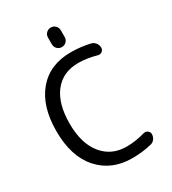

<svg xmlns="http://www.w3.org/2000/svg" viewBox="-223 -1075 1059 1181"><g transform="rotate(-30 306.5 -484.5)"><path d="M283.2 -865.2V-912.1Q283.2 -931.6 296.4 -944.8Q309.6 -958 328.6 -958Q347.7 -958 360.8 -944.8Q374 -931.6 374 -912.1V-865.2Q374 -845.7 360.8 -832.5Q347.7 -819.3 328.6 -819.3Q309.6 -819.3 296.4 -832.5Q283.2 -845.7 283.2 -865.2ZM500 -109.4Q514.6 -113.3 527.3 -104Q540 -94.7 540 -80.1Q540 -60.5 528.8 -45.4Q517.6 -30.3 499 -26.4Q432.6 -10.7 367.2 -10.7Q364.3 -10.7 361.3 -10.7Q216.8 -10.7 128.4 -109.4Q40 -208 40 -387.7Q40 -564.5 124.5 -664.6Q209 -764.6 358.4 -764.6Q427.7 -764.6 495.1 -749Q513.7 -744.1 524.9 -729Q536.1 -713.9 536.1 -695.3Q536.1 -679.7 523.4 -670.4Q510.7 -661.1 496.1 -665Q427.7 -684.6 365.2 -684.6Q255.9 -684.6 194.8 -606.9Q133.8 -529.3 133.8 -387.7Q133.8 -247.1 197.3 -168.5Q260.7 -89.8 368.2 -89.8Q431.6 -89.8 500 -109.4Z"/></g></svg>

Font: Gen Jyuu Gothic P Regular
Style: Regular
Weight: 400
Designer: [Source Han Sans]
Ryoko NISHIZUKA  (kana & ideographs); Paul D. Hunt (Latin, Greek & Cyrillic); Wenlong ZHANG  (bopomofo
Version: Version 1.002.20150607